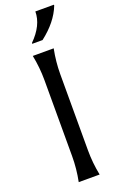

<svg xmlns="http://www.w3.org/2000/svg" viewBox="-181 -1008 651 1054"><g transform="rotate(-20 144.0 -481.0)"><path d="M288.1 -961.9V-957Q254.9 -871.6 163.1 -800.8H103V-805.7Q179.7 -881.8 179.7 -961.9ZM83 0Q97.7 -73.2 97.7 -146.5V-590.8Q97.7 -664.1 83 -737.3H205.1Q190.4 -664.1 190.4 -590.8V-146.5Q190.4 -73.2 205.1 0Z"/></g></svg>

Font: Classica
Style: Book
Weight: 400
Designer: Wojciech Kalinowski "wmk69" (wmk69@o2.pl)
Foundry: Wojciech Kalinowski "wmk69" (wmk69@o2.pl)
Version: Version 2.1.1; 2021-05-14